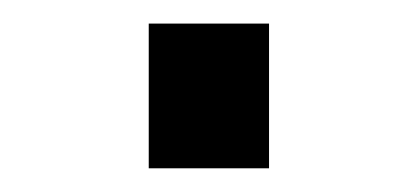

<svg xmlns="http://www.w3.org/2000/svg" viewBox="-20 -142 352 162"><path d="M105.5 0V-122.1H207V0Z"/></svg>

Font: HK Grotesk SemiBold Legacy
Style: Regular
Weight: 600
Designer: Alfredo Marco Pradil
Foundry: Hanken Design Co.
Version: Version 2.022;PS 002.022;hotconv 1.0.88;makeotf.lib2.5.64775